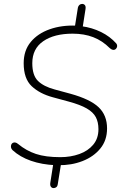

<svg xmlns="http://www.w3.org/2000/svg" viewBox="-20 -840 640 981"><path d="M254 121Q245 121 240 114Q235 107 237 94L253 -8L263 4Q194 1 138 -18.5Q82 -38 44 -73Q38 -79 36.5 -86Q35 -93 37 -99.5Q39 -106 44.5 -109.5Q50 -113 57.5 -112Q65 -111 73 -104Q114 -70 163.5 -53.5Q213 -37 288 -37Q341 -37 385.5 -53Q430 -69 456.5 -101Q483 -133 483 -180Q483 -216 469.5 -241.5Q456 -267 423 -286Q390 -305 331 -321L250 -343Q183 -361 142 -399.5Q101 -438 101 -517Q101 -582 137 -625.5Q173 -669 234 -690.5Q295 -712 369 -709L362 -700L378 -801Q380 -810 386 -815Q392 -820 400 -820Q408 -820 413.5 -814Q419 -808 417 -794L402 -698L397 -706Q450 -699 496 -676.5Q542 -654 574 -618Q578 -613 578.5 -607Q579 -601 576 -595.5Q573 -590 568 -587Q563 -584 556 -585.5Q549 -587 541 -594Q503 -632 456.5 -650Q410 -668 351 -668Q257 -668 201 -629.5Q145 -591 145 -517Q145 -455 174 -426.5Q203 -398 259 -383L340 -361Q441 -333 484 -292Q527 -251 527 -184Q527 -123 492.5 -81Q458 -39 401.5 -17Q345 5 278 4L293 -10L275 102Q274 111 268 116Q262 121 254 121Z"/></svg>

Font: Nunito Variable Extra Light
Style: Italic
Weight: 200
Italic angle: -9°
Designer: Vernon Adams
Foundry: Vernon Adams
Version: Version 3.602